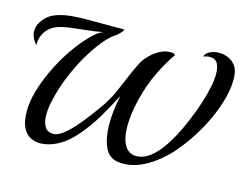

<svg xmlns="http://www.w3.org/2000/svg" viewBox="-98 -864 1299 1023"><g transform="rotate(15 551.5 -352.5)"><path d="M191 4Q164 3 139.5 -10Q115 -23 99 -55Q83 -87 83 -143Q83 -150 83 -157.5Q83 -165 84 -172Q88 -222 108.5 -283.5Q129 -345 162 -409Q195 -473 237 -530.5Q279 -588 325 -629Q336 -639 347 -645.5Q358 -652 370 -656Q332 -649 290.5 -644Q249 -639 211.5 -635Q174 -631 148 -625Q95 -613 67.5 -579Q40 -545 41 -497Q25 -514 17.5 -532Q10 -550 10 -566Q10 -586 18.5 -604.5Q27 -623 39 -636Q64 -665 102.5 -678Q141 -691 183.5 -694.5Q226 -698 264 -698H469Q475 -698 469.5 -690Q464 -682 454 -672Q444 -662 435 -656Q408 -640 373 -597.5Q338 -555 302.5 -494.5Q267 -434 238 -361Q228 -337 216.5 -301Q205 -265 196.5 -225.5Q188 -186 188 -151Q188 -114 202 -88.5Q216 -63 251 -63Q278 -63 315 -95Q352 -127 393 -178.5Q434 -230 473 -287Q500 -328 520 -373Q540 -418 558 -462Q576 -506 596 -544Q608 -567 631 -590.5Q654 -614 682.5 -629.5Q711 -645 741 -645Q745 -645 748.5 -645Q752 -645 756 -644Q763 -643 763.5 -641Q764 -639 768 -635Q735 -590 698.5 -516Q662 -442 640 -350Q630 -309 625.5 -272.5Q621 -236 621 -205Q621 -139 643 -101Q665 -63 707 -63Q747 -63 783.5 -91.5Q820 -120 851.5 -167Q883 -214 909 -269Q935 -324 954 -376Q964 -402 976 -440Q988 -478 997 -519.5Q1006 -561 1006 -596Q1006 -630 994 -652.5Q982 -675 952 -675Q936 -675 916 -668Q919 -686 942 -697.5Q965 -709 994 -709Q1019 -709 1043 -699Q1067 -689 1084 -667Q1101 -645 1103 -607Q1106 -555 1090.5 -493Q1075 -431 1045.5 -367Q1016 -303 976.5 -243Q937 -183 892 -134Q865 -105 826.5 -75Q788 -45 743 -25.5Q698 -6 650 -6Q643 -6 636 -6.5Q629 -7 621 -8Q569 -16 547 -67.5Q525 -119 525 -192Q525 -229 530 -269Q535 -309 543 -350Q513 -291 474 -224.5Q435 -158 388 -104Q349 -59 313.5 -36Q278 -13 247 -4.5Q216 4 191 4Z"/></g></svg>

Font: Playball
Style: Regular
Weight: 400
Designer: Robert E. Leuschke
Foundry: Robert E. Leuschke
Version: Version 1.010